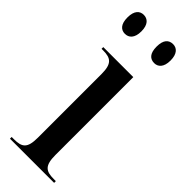

<svg xmlns="http://www.w3.org/2000/svg" viewBox="-251 -767 787 787"><g transform="rotate(45 143.0 -373.5)"><path d="M216 -637C237 -637 256 -652 256 -692C256 -732 237 -747 216 -747C192 -747 175 -732 175 -692C175 -652 192 -637 216 -637ZM46 -637C68 -637 87 -652 87 -692C87 -732 68 -747 46 -747C24 -747 6 -732 6 -692C6 -652 24 -637 46 -637ZM17 0H273V-10H261C215 -10 196 -23 196 -85V-536H22V-526H31C76 -526 95 -512 95 -453V-84C95 -23 77 -10 30 -10H17Z"/></g></svg>

Font: Noto Serif Display Condensed Medium
Style: Regular
Weight: 500
Width: 3
Designer: Monotype Design Team
Foundry: Monotype Imaging Inc.
Version: Version 2.009